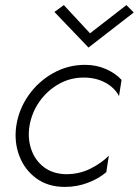

<svg xmlns="http://www.w3.org/2000/svg" viewBox="-20 -725 546 755"><path d="M96 -230Q105 -283 135.5 -326Q166 -369 211 -394.5Q256 -420 309 -420Q358 -420 395 -399.5Q432 -379 448 -347L458 -411Q434 -437 396.5 -453.5Q359 -470 314 -470Q247 -470 189 -437.5Q131 -405 92.5 -350.5Q54 -296 44 -230Q35 -167 56 -112Q77 -57 123 -23.5Q169 10 235 10Q283 10 326 -6.5Q369 -23 398 -48L408 -113Q381 -85 337 -62.5Q293 -40 240 -40Q188 -41 153 -67.5Q118 -94 103 -137.5Q88 -181 96 -230ZM334 -594 231 -705 194 -678 328 -538 506 -676 477 -705Z"/></svg>

Font: Jost* 300 Light Italic
Style: Italic
Weight: 300
Italic angle: -10°
Version: Version 3.200; ttfautohint (v0.97) -l 8 -r 50 -G 200 -x 14 -